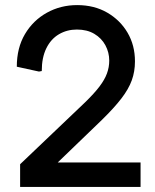

<svg xmlns="http://www.w3.org/2000/svg" viewBox="-20 -734 608 754"><path d="M59 0V-89L314 -332Q350 -367 370.5 -394Q391 -421 400 -445.5Q409 -470 409 -496Q409 -528 394 -556Q379 -584 350.5 -601Q322 -618 282 -618Q243 -618 211.5 -599.5Q180 -581 162 -544.5Q144 -508 144 -455L133 -453L46 -472Q46 -546 78 -600Q110 -654 164 -684Q218 -714 283 -714Q350 -714 401 -684.5Q452 -655 481 -605.5Q510 -556 510 -493Q510 -453 497.5 -418.5Q485 -384 456.5 -347Q428 -310 380 -263L158 -49L138 -96H532V0Z"/></svg>

Font: Fustat SemiBold
Style: Regular
Weight: 600
Designer: Mohamed Gaber, Khaled Hosny, Laura Garcia Mut
Foundry: Kief Type Foundry, Alif Type Foundry, Hard Type Foundry
Version: Version 1.007